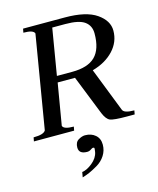

<svg xmlns="http://www.w3.org/2000/svg" viewBox="-122 -671 829 1005"><g transform="rotate(-15 292.0 -168.5)"><path d="M213 90Q213 61 232.5 49.5Q252 38 268 38Q302 38 324 57Q346 76 346 109Q346 141 329 167.5Q312 194 284.5 210Q257 226 238.5 234Q220 242 200 248L205 220Q231 217 261 192.5Q291 168 297 137Q300 118 299 115Q298 112 291 112Q288 112 278.5 118.5Q269 125 258 125Q213 125 213 90ZM2 0 6 -21Q61 -21 72 -41L156 -544Q150 -564 96 -564L100 -585H326Q441 -585 497.5 -546Q554 -507 554 -453Q554 -392 511 -346Q468 -300 396 -280L489 -42Q496 -21 552 -21L548 0H505Q435 0 415.5 -8Q396 -16 381 -52L296 -266H202L164 -41Q170 -21 224 -21L220 0ZM249 -551 207 -300H290Q375 -300 415 -339.5Q455 -379 455 -464Q455 -506 424.5 -528.5Q394 -551 320 -551Z"/></g></svg>

Font: Judson
Style: Italic
Weight: 400
Italic angle: -9.5°
Version: Version 20110429